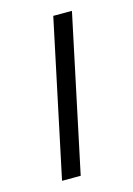

<svg xmlns="http://www.w3.org/2000/svg" viewBox="-86 -558 420 606"><g transform="rotate(-15 123.5 -255.0)"><path d="M41 0 149 -510H210L102 0Z"/></g></svg>

Font: Saira Light
Style: Italic
Weight: 300
Italic angle: -12°
Designer: Hector Gatti with collaboration of the Omnibus-Type team
Foundry: Omnibus-Type
Version: Version 1.100; ttfautohint (v1.8.3)